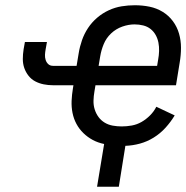

<svg xmlns="http://www.w3.org/2000/svg" viewBox="-20 -548 710 732"><path d="M433 164H350L377 1Q353 -4 333.5 -14.5Q314 -25 298 -40.5Q282 -56 271.5 -75.5Q261 -95 256.5 -117.5Q252 -140 253 -163.5Q254 -187 258 -211L260 -223H182Q164 -223 146.5 -226.5Q129 -230 114 -238Q99 -246 88.5 -259.5Q78 -273 72.5 -289Q67 -305 67 -323Q67 -341 70 -360L75 -388H159L154 -360Q152 -349 151.5 -339Q151 -329 154 -319.5Q157 -310 164 -303.5Q171 -297 182 -297H272L280 -345Q284 -370 292.5 -394.5Q301 -419 315.5 -441Q330 -463 350.5 -480.5Q371 -498 395 -509Q419 -520 444 -524Q469 -528 494 -528Q523 -528 550 -522.5Q577 -517 600 -503Q623 -489 639 -467.5Q655 -446 662.5 -420Q670 -394 670 -366Q670 -338 665 -309L651 -223H344L340 -199Q337 -182 336.5 -164.5Q336 -147 341 -131Q346 -115 355.5 -102Q365 -89 379 -80.5Q393 -72 410 -69Q427 -66 444 -66Q463 -66 482.5 -69.5Q502 -73 519.5 -83Q537 -93 552 -108Q567 -123 576 -141L646 -108Q631 -83 611 -61Q591 -39 566 -23.5Q541 -8 513.5 -0.5Q486 7 458 8ZM356 -297H579L583 -321Q586 -337 586.5 -353.5Q587 -370 584 -385.5Q581 -401 573.5 -414.5Q566 -428 554 -437.5Q542 -447 526 -451Q510 -455 493 -455Q470 -455 446 -446.5Q422 -438 403.5 -420.5Q385 -403 375.5 -380Q366 -357 362 -333Z"/></svg>

Font: Iosevka Aile
Style: Italic
Weight: 400
Italic angle: -9°
Designer: Belleve Invis
Foundry: Belleve Invis
Version: Version 28.0.1; ttfautohint (v1.8.4)